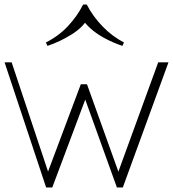

<svg xmlns="http://www.w3.org/2000/svg" viewBox="-20 -821 758 841"><path d="M182 0 0 -548H31L198 -47H182L334 -452H361L504 -54H493L673 -548H718L518 0H492L349 -397H358L209 0ZM188 -620 181 -635Q237 -663 278 -707Q319 -751 344 -801H360Q387 -749 429 -705.5Q471 -662 523 -635L516 -620Q475 -634 439.5 -653Q404 -672 377.5 -695.5Q351 -719 337 -744H367Q345 -702 293.5 -670Q242 -638 188 -620Z"/></svg>

Font: Savate ExtraLight
Style: Regular
Weight: 200
Designer: Max Esnée
Foundry: Plomb Type
Version: Version 2.000